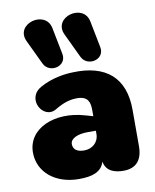

<svg xmlns="http://www.w3.org/2000/svg" viewBox="-88 -857 756 937"><g transform="rotate(-10 289.5 -389.0)"><path d="M228 12C294 12 340 -3 354 -52C363 -2 406 10 449 10C511 10 543 -27 543 -95V-276C543 -434 453 -513 286 -506C251 -505 184 -498 123 -463C41 -416 108 -302 176 -343C224 -372 256 -378 286 -378C341 -378 349 -346 349 -308V-278L310 -289C166 -331 28 -274 28 -154C28 -58 109 12 228 12ZM280 -695 337 -575C363 -519 454 -540 441 -604L415 -736C396 -832 236 -788 280 -695ZM92 -695 149 -575C175 -519 266 -540 253 -604L227 -736C208 -832 48 -788 92 -695ZM222 -162C222 -189 257 -206 309 -206H349V-190C349 -148 316 -121 277 -121C238 -121 222 -138 222 -162Z"/></g></svg>

Font: SN Pro Black
Style: Regular
Weight: 900
Designer: Tobias Whetton
Foundry: Supernotes
Version: Version 1.001;Glyphs 3.2 (3249)